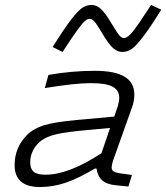

<svg xmlns="http://www.w3.org/2000/svg" viewBox="-20 -751 672 776"><path d="M392.1 -618.2Q370.6 -654.3 361.3 -664.6Q352.1 -674.8 342.8 -674.8Q333.5 -674.8 323.7 -666.7Q314 -658.7 292.7 -629.6Q271.5 -600.6 232.9 -541L192.9 -561Q238.8 -634.8 267.3 -671.6Q295.9 -708.5 313 -719.7Q330.1 -731 350.1 -731Q369.1 -731 387 -715.6Q404.8 -700.2 432.1 -653.8Q454.1 -617.2 462.9 -607.2Q471.7 -597.2 481 -597.2Q494.6 -597.2 514.4 -620.6Q534.2 -644 590.8 -731L631.8 -711.9Q585.9 -638.2 557.4 -601.1Q528.8 -564 511.5 -552.5Q494.1 -541 474.1 -541Q455.1 -541 437.3 -556.4Q419.4 -571.8 392.1 -618.2ZM437 -102.1Q431.2 -83.5 431.2 -74.2Q431.2 -63 439.7 -57.9Q448.2 -52.7 469.2 -49.8L513.2 -43.9L499 2.9L450.2 -2Q411.6 -5.4 393.1 -22Q374.5 -38.6 370.1 -69.8H363.8Q296.4 -29.8 245.4 -12.5Q194.3 4.9 141.1 4.9Q39.1 4.9 39.1 -84Q39.1 -155.3 89.8 -206.1Q115.2 -231.4 156.5 -244.4Q197.8 -257.3 290 -266.1L441.9 -279.8L456.1 -321.8Q461.9 -341.8 461.9 -356Q461.9 -386.2 435.3 -400.6Q408.7 -415 347.2 -415Q282.7 -415 161.1 -395L175.8 -448.2Q270.5 -464.8 362.8 -464.8Q444.8 -464.8 483.9 -440.9Q522.9 -417 522.9 -369.1Q522.9 -343.3 514.2 -318.8ZM164.1 -44.9Q257.8 -44.9 390.1 -131.8L424.8 -233.9L299.8 -222.2Q222.7 -214.4 188.5 -203.1Q154.3 -191.9 136.2 -173.8Q102.1 -139.6 102.1 -94.2Q102.1 -69.3 115.7 -57.1Q129.4 -44.9 164.1 -44.9Z"/></svg>

Font: IntelOne Mono Light
Style: Italic
Weight: 300
Italic angle: -16°
Designer: Fred Shallcrass
Foundry: Frere-Jones Type LLC
Version: Version 1.200;hotconv 1.1.0;makeotfexe 2.6.0;FJTRelease1.2